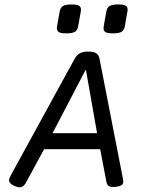

<svg xmlns="http://www.w3.org/2000/svg" viewBox="-20 -817 640 844"><path d="M230 -692.9Q230 -695.3 231 -702.1L242.2 -765.6Q245.1 -783.2 256.3 -790.3Q267.6 -797.4 294.4 -797.4Q317.4 -797.4 326.7 -792.2Q335.9 -787.1 335.9 -774.9Q335.9 -772.5 335 -765.6L323.7 -702.1Q320.8 -684.6 309.8 -677.5Q298.8 -670.4 272 -670.4Q248.5 -670.4 239.3 -675.5Q230 -680.7 230 -692.9ZM541 -774.9Q541 -772.5 540 -765.6L528.8 -702.1Q525.9 -684.6 514.9 -677.5Q503.9 -670.4 477.1 -670.4Q453.6 -670.4 444.3 -675.5Q435.1 -680.7 435.1 -692.9Q435.1 -695.3 436 -702.1L447.3 -765.6Q450.2 -783.2 461.4 -790.3Q472.7 -797.4 499.5 -797.4Q522.5 -797.4 531.7 -792.2Q541 -787.1 541 -774.9ZM520.5 -30.8Q522 -24.4 522 -19.5Q522 -9.3 514.9 -3.7Q507.8 2 490.2 3.9Q480.5 4.9 476.6 4.9Q462.4 4.9 456.1 -0.7Q449.7 -6.3 447.3 -20L420.4 -161.1H173.8L93.8 -13.7Q83 6.3 65.4 6.3Q56.6 6.3 42.5 0Q30.8 -5.4 25.4 -11.2Q20 -17.1 20 -24.9Q20 -33.2 26.4 -44.4L308.1 -558.6Q317.4 -575.7 331.5 -583Q345.7 -590.3 368.7 -590.3Q391.6 -590.3 402.8 -583Q414.1 -575.7 417.5 -558.6ZM210.9 -231.4H406.7L357.9 -509.3H356Z"/></svg>

Font: Courier Prime Sans
Style: Italic
Weight: 400
Italic angle: -10°
Designer: Alan Dague-Greene
Foundry: Quote-Unquote Apps
Version: Version 3.020